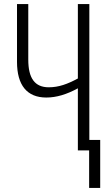

<svg xmlns="http://www.w3.org/2000/svg" viewBox="-20 -734 535 937"><path d="M416 -714H360V-351C310 -324 267 -308 218 -308C150 -308 118 -352 118 -443V-714H63V-432C63 -318 112 -258 206 -258C255 -258 305 -273 360 -303V0H415V183H469V-51H416Z"/></svg>

Font: Noto Sans UI Condensed Light
Style: Regular
Weight: 300
Width: 3
Designer: Monotype Design Team
Foundry: Monotype Imaging Inc.
Version: Version 1.901